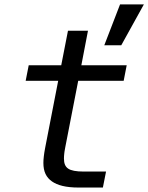

<svg xmlns="http://www.w3.org/2000/svg" viewBox="-20 -840 666 862"><path d="M448.2 -636.7H524.4L626 -820.3H519ZM333 2H441.9L456.1 -69.8H355C321.8 -69.8 298.8 -74.2 286.1 -83C272.9 -91.8 267.1 -106.4 267.1 -128.4C267.1 -134.8 267.6 -143.1 268.6 -151.4C269.5 -157.7 268.6 -155.8 272.9 -178.2L331.1 -477.1H535.2L548.8 -546.9H345.2L375 -702.1H285.2L254.9 -546.9H108.9L95.2 -477.1H241.2L183.1 -178.2C179.7 -161.1 177.7 -147 176.8 -138.7C175.3 -127.4 174.8 -116.2 174.8 -108.4C174.8 -69.3 187.5 -43.5 213.4 -25.4C237.8 -8.3 275.4 2 333 2Z"/></svg>

Font: Hack
Style: Oblique
Weight: 400
Italic angle: -12°
Monospace: yes
Designer: Christopher Simpkins
Foundry: Christopher Simpkins
Version: Version 2.010